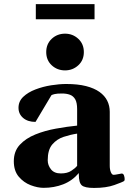

<svg xmlns="http://www.w3.org/2000/svg" viewBox="-20 -905 636 937"><path d="M47.4 -118.2Q47.4 -167 76.7 -198.5Q106 -230 152.6 -248.8Q199.2 -267.6 253.2 -277.3Q307.1 -287.1 356.4 -292V-372.6Q356.4 -403.8 347.2 -420.2Q337.9 -436.5 321.3 -442.6Q304.7 -448.7 282.7 -448.7Q258.3 -448.7 247.1 -446Q235.8 -443.4 231 -440.4L153.3 -310.1Q115.7 -310.1 93 -329.3Q70.3 -348.6 70.3 -378.9Q70.3 -410.6 93.5 -432.6Q116.7 -454.6 153.1 -468.5Q189.5 -482.4 229.5 -488.8Q269.5 -495.1 303.7 -495.1Q359.4 -495.1 399.7 -484.9Q439.9 -474.6 465.6 -456.3Q491.2 -438 503.4 -413.3Q515.6 -388.7 515.6 -359.4V-96.7Q515.6 -77.6 521 -64.7Q526.4 -51.8 534.2 -51.8Q541 -51.8 555.9 -54.9Q570.8 -58.1 573.7 -58.1Q582 -58.1 585.2 -48.6Q588.4 -39.1 588.4 -30.3Q588.4 -23.9 585.4 -21.5Q577.6 -16.1 538.1 -2Q498.5 12.2 439 12.2Q393.6 12.2 379.2 -0.5Q364.7 -13.2 364.7 -53.2V-60.5Q333 -22.9 288.6 -5.6Q244.1 11.7 192.9 11.7Q163.6 11.7 129.6 -1.2Q95.7 -14.2 71.5 -42.7Q47.4 -71.3 47.4 -118.2ZM212.9 -123Q212.9 -98.6 228.8 -78.6Q244.6 -58.6 276.9 -58.6Q308.1 -58.6 327.6 -71.3Q347.2 -84 356.4 -95.7V-252.9Q323.7 -248 290.5 -237.1Q257.3 -226.1 235.1 -200Q212.9 -173.8 212.9 -123ZM297.4 -561.5Q259.3 -561.5 232.4 -586.4Q205.6 -611.3 205.6 -650.9Q205.6 -690.4 232.4 -715.6Q259.3 -740.7 297.4 -740.7Q335 -740.7 362.1 -715.6Q389.2 -690.4 389.2 -650.9Q389.2 -611.3 362.1 -586.4Q335 -561.5 297.4 -561.5ZM154.8 -811V-884.8H441.4V-811Z"/></svg>

Font: Gelasio
Style: Bold
Weight: 700
Designer: Eben Sorkin
Foundry: Eben Sorkin
Version: Version 1.008